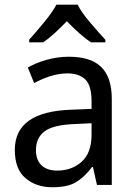

<svg xmlns="http://www.w3.org/2000/svg" viewBox="-20 -786 571 816"><path d="M272 -544.9C205.6 -544.9 143.1 -524.4 98.1 -499L125 -433.1C166 -454.6 214.8 -474.1 267.1 -474.1C299.8 -474.1 324.7 -465.3 342.8 -448.2C360.4 -430.7 369.1 -399.4 369.1 -355V-323.2L284.2 -319.8C120.1 -314.5 43 -255.9 43 -148.9C43 -94.2 58.1 -54.2 88.4 -28.8C118.7 -2.9 156.7 9.8 202.1 9.8C244.6 9.8 278.3 2.9 302.2 -11.2C326.2 -25.4 349.1 -46.9 371.1 -76.2H375L392.1 0H455.1V-365.2C455.1 -490.2 394.5 -544.9 272 -544.9ZM369.1 -213.9C369.1 -162.1 355 -123.5 327.1 -98.6C299.3 -73.7 264.6 -61 223.1 -61C169.9 -61 132.8 -87.9 132.8 -147.9C132.8 -182.1 144.5 -208.5 168.5 -227.1C192.4 -245.6 234.9 -256.3 295.9 -258.8L369.1 -262.2ZM219.7 -766.1C207.5 -743.2 189.5 -717.8 165.5 -689C141.6 -660.2 121.1 -636.2 104 -617.2V-606H163.1C196.3 -627.4 229 -660.2 264.2 -695.8C298.8 -660.2 333.5 -627.4 367.2 -606H427.7V-617.2C409.7 -636.2 388.7 -660.2 364.3 -689C339.4 -717.8 321.3 -743.2 310.1 -766.1Z"/></svg>

Font: Avrile Sans
Style: Regular
Weight: 400
Designer: Monotype Design Team, Google (font), Stefan Peev (BGR Cyrillic), Cristiano Sobral (main changes)
Foundry: The Avrile Sans Project Authors
Version: Version 3.110